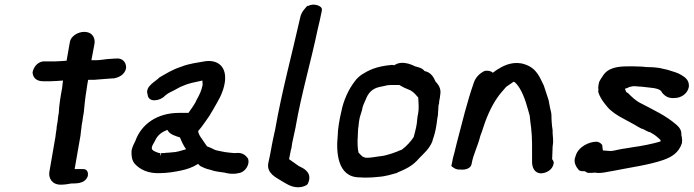

<svg xmlns="http://www.w3.org/2000/svg" viewBox="-20 -739 2937 813"><path d="M118 -431C120 -407 138 -395 162 -395H196C213 -395 227 -397 247 -398C246 -390 244 -379 243 -366C237 -334 230 -293 229 -262C227 -251 225 -238 224 -225L220 -202C220 -190 216 -176 215 -161L189 -11C185 14 199 43 237 43C252 43 266 41 282 38C297 37 340 42 352 6V5C354 -6 351 -23 333 -23H296L321 -166C322 -176 323 -187 325 -199V-200C325 -206 327 -215 329 -226V-227C330 -239 333 -251 335 -264V-265C337 -286 341 -328 346 -356C348 -373 351 -388 353 -400C353 -400 354 -401 355 -401H378C405 -404 426 -404 455 -407H461C481 -410 509 -422 514 -451V-452C515 -476 497 -495 470 -491C465 -491 461 -491 453 -490C431 -490 408 -484 388 -484H367L380 -553C384 -575 374 -604 336 -604C309 -604 280 -585 276 -562L262 -482C243 -481 228 -479 214 -479H162C136 -475 122 -453 118 -433Z M537 -100C536 -80 538 -60 551 -45C572 -22 607 -3 660 -6C688 -6 724 -12 747 -17C771 -22 795 -30 819 -45C821 -42 825 -39 828 -36C838 -31 851 -24 871 -20C891 -12 914 -11 931 -8C945 -4 968 0 990 -6C1016 -8 1040 -41 1030 -68C1023 -77 1010 -95 979 -91H969L949 -93L933 -95C923 -97 906 -100 894 -103C885 -106 873 -114 857 -119C854 -124 849 -129 847 -133C836 -151 821 -166 819 -184C823 -189 828 -195 833 -201C845 -218 856 -232 867 -249C878 -266 889 -287 899 -304L913 -330C922 -350 928 -366 932 -390C934 -402 933 -412 933 -420C930 -453 907 -486 851 -480C814 -473 784 -471 746 -456C709 -444 683 -427 655 -411C644 -397 592 -374 605 -339C608 -302 659 -312 678 -333C686 -340 693 -345 710 -353C725 -360 741 -371 756 -376C777 -386 805 -391 837 -398C837 -392 838 -386 838 -380C834 -357 824 -336 813 -317C806 -299 791 -280 778 -261H738C646 -261 579 -214 553 -142C547 -130 540 -117 537 -101ZM623 -111V-116C624 -121 632 -136 636 -142C646 -165 662 -179 689 -189C698 -170 720 -164 742 -157C748 -142 757 -122 768 -107C747 -101 726 -94 709 -94H707L700 -93L683 -92L677 -91H663C658 -75 658 -75 659 -91H655C650 -91 649 -92 646 -94H645C638 -96 622 -103 623 -111Z M1116 -48C1108 -4 1152 14 1172 27C1191 38 1212 54 1243 54C1261 54 1278 47 1283 40C1305 -5 1269 -24 1255 -31L1245 -36C1233 -45 1216 -56 1204 -65L1210 -95C1211 -103 1212 -106 1214 -111L1217 -132C1219 -145 1223 -157 1226 -174C1228 -184 1230 -194 1232 -202V-203C1257 -345 1296 -475 1325 -614C1331 -640 1337 -663 1342 -690L1343 -697C1346 -716 1304 -727 1284 -713L1282 -715C1272 -704 1255 -687 1251 -664C1216 -508 1174 -355 1145 -190C1142 -174 1138 -161 1135 -144C1133 -133 1130 -120 1128 -107L1122 -76C1120 -67 1118 -58 1116 -48Z M1425 -265C1418 -237 1410 -191 1410 -164C1403 -97 1408 11 1501 12C1528 14 1555 13 1581 10C1614 8 1639 -1 1662 -7V-8C1700 -24 1727 -36 1756 -70C1773 -88 1798 -108 1811 -141L1812 -146C1816 -156 1819 -168 1822 -179V-180C1823 -184 1825 -190 1826 -198L1829 -216C1831 -227 1831 -237 1833 -246L1834 -247C1835 -261 1836 -280 1837 -295L1839 -299V-300C1840 -305 1839 -309 1840 -312C1842 -320 1843 -327 1844 -337C1850 -366 1833 -384 1824 -394C1817 -411 1805 -433 1778 -438C1768 -451 1753 -454 1738 -458C1737 -458 1686 -488 1650 -463H1648L1641 -464H1638C1570 -458 1539 -440 1513 -424C1501 -416 1490 -406 1481 -393C1457 -362 1434 -314 1425 -265ZM1503 -240C1506 -249 1509 -262 1513 -273V-274C1515 -288 1523 -306 1528 -316C1538 -343 1554 -364 1588 -371C1602 -373 1614 -377 1620 -378H1622C1627 -379 1630 -379 1638 -379H1671L1691 -368L1719 -356C1735 -346 1740 -338 1751 -326C1752 -305 1755 -281 1750 -254L1749 -252C1747 -239 1746 -228 1745 -217L1742 -200C1740 -191 1735 -169 1732 -160V-159C1720 -141 1702 -120 1681 -105C1678 -104 1667 -100 1661 -97L1639 -89C1626 -85 1607 -79 1594 -78C1573 -76 1551 -70 1529 -71C1527 -71 1522 -73 1515 -76C1509 -81 1504 -87 1498 -93C1494 -112 1493 -136 1495 -162C1496 -174 1495 -189 1498 -204V-205C1499 -218 1501 -230 1503 -240Z M1891 -36C1901 -28 1910 -20 1930 -21C1937 -20 1972 -19 1977 -45C1984 -86 2003 -119 2014 -164L2020 -180C2037 -235 2058 -286 2087 -327C2097 -342 2109 -354 2123 -371L2149 -389C2150 -390 2153 -392 2155 -393C2156 -392 2160 -391 2161 -390C2188 -364 2204 -318 2216 -274L2223 -249C2224 -233 2227 -215 2229 -198C2234 -156 2233 -113 2233 -67V-50C2234 -32 2241 -8 2268 -5H2269C2292 -5 2319 -19 2324 -45C2325 -50 2326 -55 2318 -65C2318 -80 2320 -100 2320 -118L2322 -135C2323 -155 2319 -171 2320 -188C2317 -205 2315 -230 2315 -251C2315 -262 2311 -272 2309 -283L2303 -315C2297 -336 2289 -355 2283 -376C2267 -407 2255 -450 2201 -467C2159 -481 2118 -465 2092 -448C2085 -445 2074 -436 2067 -431C2060 -438 2047 -441 2033 -439C2013 -430 1994 -413 1986 -388C1958 -308 1937 -221 1914 -133L1904 -92C1901 -81 1897 -68 1895 -54Z M2417 -77C2405 -51 2423 -28 2431 -19C2437 -13 2451 -14 2456 -14C2460 -12 2464 -9 2469 -7H2473C2482 -7 2488 -7 2500 -8C2525 -3 2557 -13 2574 -15C2648 -30 2727 -40 2790 -62C2823 -74 2854 -91 2868 -134C2868 -137 2867 -137 2868 -141L2869 -145C2868 -146 2868 -146 2868 -148V-149C2867 -157 2867 -162 2865 -168C2867 -189 2854 -202 2844 -211C2799 -250 2750 -272 2693 -302C2672 -312 2655 -329 2639 -345L2632 -349C2630 -353 2629 -357 2626 -363C2633 -365 2638 -367 2646 -371L2661 -374H2671C2671 -374 2674 -373 2681 -373C2684 -373 2688 -372 2696 -372C2732 -367 2768 -368 2781 -352V-350C2792 -335 2808 -321 2837 -324C2862 -324 2892 -341 2897 -372V-373C2899 -402 2877 -414 2864 -422C2850 -431 2830 -436 2811 -442C2810 -442 2807 -444 2800 -445L2786 -448C2777 -451 2760 -453 2748 -454C2741 -454 2732 -455 2718 -455C2711 -456 2704 -456 2697 -457H2696C2688 -457 2677 -458 2666 -458H2639C2599 -458 2553 -454 2531 -415C2527 -410 2522 -402 2517 -392V-391C2517 -391 2516 -388 2515 -383C2514 -375 2512 -369 2514 -359L2513 -350C2518 -332 2531 -312 2540 -301L2552 -286C2568 -267 2594 -250 2619 -237L2641 -225C2655 -217 2670 -210 2680 -203L2697 -194C2699 -194 2701 -193 2702 -193L2717 -185L2728 -180L2733 -179C2755 -166 2758 -164 2776 -147C2777 -145 2777 -144 2777 -143V-140C2759 -135 2741 -130 2720 -126L2688 -120C2679 -119 2666 -117 2655 -115C2636 -111 2618 -110 2597 -105C2591 -104 2569 -98 2563 -100H2559C2557 -100 2537 -102 2533 -102C2531 -110 2531 -118 2530 -125C2525 -131 2520 -137 2507 -139H2506C2474 -139 2427 -117 2417 -77Z"/></svg>

Font: Scribbler
Style: BlkIta
Weight: 900
Designer: Mew Too
Foundry: Cannot Into Space Fonts
Version: Version 1.001